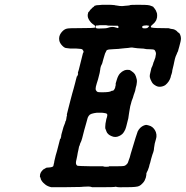

<svg xmlns="http://www.w3.org/2000/svg" viewBox="-20 -758 773 799"><path d="M438 -738Q444 -738 447.5 -737.5Q451 -737 453 -737Q455 -737 456 -737Q456 -736 466 -735Q470 -735 479 -733Q489 -732 502 -734Q508 -735 514 -735Q522 -736 522 -737Q522 -738 555 -738Q588 -738 594 -737Q604 -736 610 -733Q619 -730 619 -728Q619 -727 623 -723Q629 -716 632 -706Q634 -703 634 -693.5Q634 -684 632 -680Q631 -674 627 -669Q625 -666 622.5 -663Q620 -660 615 -656Q606 -649 608 -645Q610 -641 652 -641Q681 -641 682 -640.5Q683 -640 691 -638Q703 -637 708 -634Q716 -630 721 -623Q723 -622 723 -622Q726 -622 730 -613Q733 -605 733 -598Q733 -588 726 -564Q723 -553 722 -550Q721 -543 719 -542Q718 -541 715 -532Q713 -527 711 -523Q708 -515 705 -500Q704 -495 702.5 -488Q701 -481 699.5 -475.5Q698 -470 697 -465Q697 -459 694 -450Q691 -443 690 -436Q684 -417 668 -404Q659 -398 647 -397Q635 -396 624 -404Q615 -409 610 -420Q605 -429 603.5 -437Q602 -445 608 -466Q610 -477 612 -479Q614 -482 617 -492Q619 -500 620 -501Q621 -502 622 -506Q623 -510 624 -512Q626 -516 627 -521Q627 -524 627.5 -525.5Q628 -527 628.5 -529.5Q629 -532 629 -535.5Q629 -539 627 -543.5Q625 -548 623 -550Q619 -553 605 -553Q586 -553 581 -555Q578 -556 571 -556Q549 -557 538 -559Q530 -561 523 -560Q520 -559 513 -558.5Q506 -558 501 -557.5Q496 -557 486 -556Q476 -555 472.5 -554.5Q469 -554 454 -553.5Q439 -553 433 -552Q425 -550 424 -549Q424 -548 421 -543Q417 -537 414 -525Q412 -517 410 -511.5Q408 -506 407 -500.5Q406 -495 404 -491Q398 -481 397 -468Q397 -461 388 -428Q385 -420 382.5 -410.5Q380 -401 379 -397.5Q378 -394 378 -389.5Q378 -385 379 -383Q382 -377 387 -375Q391 -374 406 -374Q436 -374 443 -379Q446 -381 447.5 -380.5Q449 -380 451 -381Q453 -382 454.5 -384.5Q456 -387 457 -388L460 -396Q459 -396 460 -398Q463 -407 461 -407Q460 -407 466 -426Q471 -443 479 -452Q496 -470 516 -467Q520 -467 521 -466Q522 -465 526 -463Q536 -457 542 -448Q546 -441 549 -428Q551 -419 548 -404Q546 -396 545 -393Q543 -379 539 -370Q538 -369 536.5 -363Q535 -357 533 -351Q531 -346 528 -338Q526 -331 524.5 -325Q523 -319 522 -316Q521 -312 518 -293Q517 -285 516 -280Q515 -275 514.5 -269.5Q514 -264 512 -258Q507 -239 506 -234Q505 -231 504 -227Q502 -219 497 -211Q490 -198 476 -192Q460 -184 443 -192Q427 -199 423 -211Q422 -214 420 -219L418 -224V-231Q418 -239 419 -244Q420 -249 421 -254Q422 -263 425 -270Q426 -273 426.5 -277.5Q427 -282 425 -284Q422 -287 412 -288Q408 -289 393.5 -289Q379 -289 377 -288Q375 -288 371 -287Q360 -285 354 -281Q348 -276 345 -268Q344 -264 339.5 -248Q335 -232 334 -228.5Q333 -225 331 -218Q328 -204 322 -183Q318 -169 316 -166Q314 -163 312.5 -157Q311 -151 309 -148Q307 -141 306 -133Q305 -129 303.5 -122Q302 -115 301.5 -110Q301 -105 298.5 -95.5Q296 -86 296 -81Q296 -71 303 -68Q307 -67 362 -66Q409 -66 409 -66Q411 -64 422 -64Q434 -64 434 -66Q434 -66 462 -66Q492 -66 498 -68Q502 -69 508 -75Q513 -80 516 -92Q518 -97 520 -103Q522 -109 524 -118Q550 -205 553 -211Q562 -229 579 -236Q587 -239 591 -238Q594 -237 599 -236Q608 -234 615 -228Q625 -219 629 -207Q632 -198 631 -188Q630 -182 629 -179Q623 -161 621 -142Q621 -134 618 -125Q615 -118 609 -97Q607 -89 605 -81Q602 -73 600 -63Q597 -54 595 -49Q591 -42 589 -36Q589 -34 589 -30Q588 -19 582 -7Q579 -1 574 4Q566 13 559 16Q550 21 509 21Q470 22 466 20Q462 18 456 20Q452 21 408 21H363L360 20Q352 17 327 19L316 20L250 21H193L186 19Q173 15 164 6Q159 2 156.5 -1.5Q154 -5 153.5 -5.5Q153 -6 153 -6.5Q153 -7 151 -10Q149 -13 149 -17L146 -23L147 -33Q149 -40 153 -45Q155 -47 157 -49.5Q159 -52 160.5 -53Q162 -54 162 -54Q162 -53 166 -56Q172 -60 173 -60Q174 -60 176.5 -60.5Q179 -61 184 -61Q199 -62 202 -67Q203 -70 203 -72Q203 -74 204.5 -78.5Q206 -83 206 -87Q207 -93 212 -112Q213 -117 217 -129Q221 -144 225 -160Q230 -179 230 -179.5Q230 -180 231 -180Q232 -180 232.5 -182.5Q233 -185 234 -188Q235 -191 234.5 -192.5Q234 -194 241 -218Q245 -233 246 -234Q248 -238 251 -247Q252 -253 253 -254Q255 -255 256 -264Q256 -268 257 -271Q260 -280 258 -281Q258 -281 264 -305Q267 -316 274 -344Q277 -355 278 -359Q279 -363 280.5 -368.5Q282 -374 286.5 -389.5Q291 -405 293 -414Q295 -422 296 -426Q297 -430 298 -433.5Q299 -437 299.5 -439Q300 -441 301 -441Q301 -440 301.5 -440.5Q302 -441 302 -442Q307 -452 304 -453Q303 -453 308 -468Q324 -530 325 -536L326 -538L328 -542Q328 -546 323 -552Q321 -555 297 -556Q276 -556 272.5 -556Q269 -556 264 -557Q259 -558 256 -558Q249 -558 239.5 -567.5Q230 -577 227 -588Q226 -592 226 -597Q226 -614 240 -628Q249 -637 259 -639Q266 -641 318 -641Q367 -641 374 -643Q377 -643 377 -647Q377 -650 373 -653Q365 -658 359 -664Q352 -672 349 -678Q342 -691 347 -705Q348 -708 348 -708.5Q348 -709 349 -708.5Q350 -708 352.5 -712.5Q355 -717 356 -717.5Q357 -718 360.5 -721.5Q364 -725 364 -725.5Q364 -726 368 -728.5Q372 -731 372 -732Q372 -733 374 -734Q381 -737 394 -737Q405 -738 405 -738Q405 -738 412.5 -738Q420 -738 438 -738ZM422 -653Q416 -653 407 -653Q398 -653 394 -653Q390 -652 386.5 -652Q383 -652 381 -652L379 -651V-647Q378 -644 378 -643Q378 -642 380 -641Q385 -638 413 -640Q422 -640 428 -642Q439 -646 447 -646Q455 -646 462 -643.5Q469 -641 471 -641Q473 -641 473 -645.5Q473 -650 470 -651Q468 -651 451 -651Q434 -651 430 -651.5Q426 -652 422 -653ZM593 -652Q588 -653 586 -652Q579 -652 574 -650Q572 -650 572 -645Q572 -642 574 -641Q576 -640 584 -640Q594 -640 598 -646Q601 -649 601 -650Q601 -651 593 -652Z"/></svg>

Font: TT2020 Style E
Style: Italic
Weight: 400
Italic angle: -15°
Version: Version 0.2.000